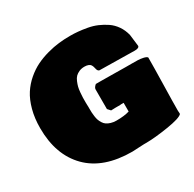

<svg xmlns="http://www.w3.org/2000/svg" viewBox="-168 -932 1155 1141"><g transform="rotate(-30 410.0 -361.5)"><path d="M20.5 -365.2Q20.5 -432.6 35.6 -488.8Q50.8 -544.9 75.9 -584Q101.1 -623 136.5 -653.3Q171.9 -683.6 209.5 -701.9Q247.1 -720.2 290.3 -731.9Q333.5 -743.7 371.1 -747.8Q408.7 -752 447.3 -752Q475.6 -752 502.7 -749.5Q529.8 -747.1 563.7 -741Q597.7 -734.9 627.2 -722.2Q656.7 -709.5 683.8 -691.2Q710.9 -672.9 731 -643.8Q751 -614.7 759.8 -578.1Q762.2 -564 769.5 -498Q767.6 -483.4 738.3 -483.4Q696.3 -483.4 616.2 -485.4Q536.1 -487.3 496.1 -487.3Q490.2 -489.3 486.8 -495.1Q483.4 -501 482.2 -507.8Q481 -514.6 478.3 -522.5Q475.6 -530.3 471.4 -536.4Q467.3 -542.5 456.8 -546.6Q446.3 -550.8 430.7 -550.8Q410.2 -550.8 394 -543.7Q377.9 -536.6 367.7 -526.4Q357.4 -516.1 350.1 -498.5Q342.8 -481 339.1 -466.6Q335.4 -452.1 333.5 -429.9Q331.5 -407.7 331.3 -395Q331.1 -382.3 331.1 -361.3Q331.1 -355 331.5 -345.7Q332 -336.4 332 -333V-318.4Q332 -302.7 332.5 -292.5Q333 -282.2 335.2 -266.1Q337.4 -250 341.3 -239Q345.2 -228 352.8 -215.6Q360.4 -203.1 371.3 -195.6Q382.3 -188 398.9 -182.9Q415.5 -177.7 436.5 -177.7Q490.7 -177.7 525.4 -188.5V-248H503.9V-247.1H468.8Q464.8 -247.1 454.8 -246.6Q444.8 -246.1 438.5 -246.1L420.9 -265.6V-400.4Q420.9 -413.1 438.5 -427.7H473.6Q510.3 -427.7 562.5 -426.8Q614.7 -425.8 642.6 -425.8H681.6Q710 -425.8 725.8 -425.3Q741.7 -424.8 761.2 -420.7Q780.8 -416.5 787.1 -408.2Q787.1 -344.2 784.2 -221.7Q781.2 -99.1 781.2 -43.9Q781.2 -42.5 781.7 -39.3Q782.2 -36.1 782.2 -34.2V-23.4Q765.6 -3.9 673.8 10.7Q582 25.4 519.5 25.4H506.8Q493.2 25.4 466.3 27.3Q439.5 29.3 425.8 29.3Q229 29.3 124.8 -75.9Q20.5 -181.2 20.5 -365.2Z"/></g></svg>

Font: Bowlby One SC
Style: Regular
Weight: 400
Width: 1
Version: Version 1.2